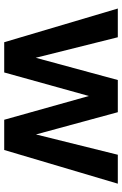

<svg xmlns="http://www.w3.org/2000/svg" viewBox="142 -708 566 889"><g transform="rotate(90 424.5 -263.0)"><path d="M175 0 19 -526H152L247 -146L350 -526H499L602 -147L696 -526H830L674 0H534L424 -392L315 0Z"/></g></svg>

Font: DM Sans 9pt
Style: Bold
Weight: 700
Designer: Colophon Foundry, Jonny Pinhorn
Foundry: Colophon Foundry
Version: Version 4.004;gftools[0.9.30]